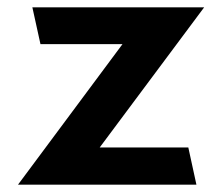

<svg xmlns="http://www.w3.org/2000/svg" viewBox="-20 -502 608 522"><path d="M514 0 492 -101H251L535 -482H68L90 -382H313L29 0Z"/></svg>

Font: Bluebird
Style: Regular
Weight: 400
Designer: Jasper
Foundry: Cannot Into Space Fonts
Version: Version 0.98